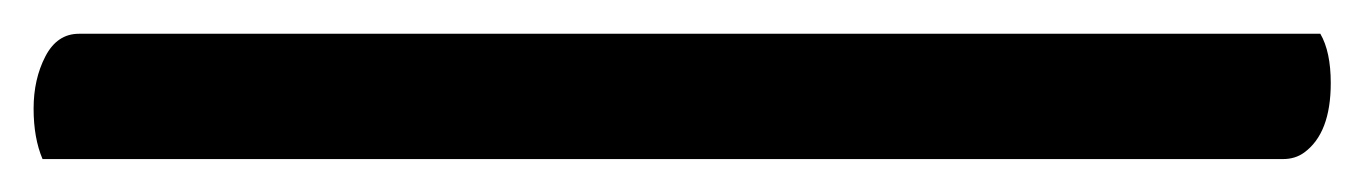

<svg xmlns="http://www.w3.org/2000/svg" viewBox="-75 65 824 116"><path d="M-49.3 161.1Q-54.7 148.4 -54.7 130.6Q-54.7 112.8 -47.6 99.1Q-40.5 85.4 -27.3 85.4H722.7Q729 96.2 729 115.2Q729 145.5 712.9 157.2Q707.5 161.1 700.2 161.1Z"/></svg>

Font: Quando
Style: Regular
Weight: 400
Version: Version 1.002